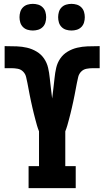

<svg xmlns="http://www.w3.org/2000/svg" viewBox="-20 -974 540 994"><path d="M128 0V-114H182V-294Q176 -309 171.5 -324.5Q167 -340 163 -355.5Q159 -371 155 -386.5Q151 -402 147.5 -418Q144 -434 140.5 -449.5Q137 -465 134 -481Q131 -497 128 -512.5Q125 -528 122 -544Q119 -560 115 -576Q111 -592 99.5 -603.5Q88 -615 72 -618Q56 -621 40 -621H4V-735H14Q41 -735 67.5 -734Q94 -733 120 -727Q146 -721 169.5 -707Q193 -693 208 -671Q223 -649 229 -623Q235 -597 237.5 -570.5Q240 -544 243.5 -517.5Q247 -491 250 -464Q253 -491 256.5 -517.5Q260 -544 262.5 -570.5Q265 -597 271 -623Q277 -649 292 -671Q307 -693 330.5 -707Q354 -721 380 -727Q406 -733 432.5 -734Q459 -735 486 -735H496V-621H460Q444 -621 428 -618Q412 -615 400.5 -603.5Q389 -592 385 -576Q381 -560 378 -544Q375 -528 372 -512.5Q369 -497 366 -481Q363 -465 359.5 -449.5Q356 -434 352.5 -418Q349 -402 345 -386.5Q341 -371 337 -355.5Q333 -340 328.5 -324.5Q324 -309 318 -294V-114H372V0ZM350 -816Q336 -816 322.5 -820Q309 -824 299 -834Q289 -844 285 -857.5Q281 -871 281 -885Q281 -899 285 -912.5Q289 -926 299 -936Q309 -946 322.5 -950Q336 -954 350 -954Q364 -954 377.5 -950Q391 -946 401 -936Q411 -926 415 -912.5Q419 -899 419 -885Q419 -871 415 -857.5Q411 -844 401 -834Q391 -824 377.5 -820Q364 -816 350 -816ZM150 -816Q136 -816 122.5 -820Q109 -824 99 -834Q89 -844 85 -857.5Q81 -871 81 -885Q81 -899 85 -912.5Q89 -926 99 -936Q109 -946 122.5 -950Q136 -954 150 -954Q164 -954 177.5 -950Q191 -946 201 -936Q211 -926 215 -912.5Q219 -899 219 -885Q219 -871 215 -857.5Q211 -844 201 -834Q191 -824 177.5 -820Q164 -816 150 -816Z"/></svg>

Font: Iosevka Curly Slab Heavy
Style: Regular
Weight: 900
Monospace: yes
Designer: Belleve Invis
Foundry: Belleve Invis
Version: Version 22.1.2; ttfautohint (v1.8.4)